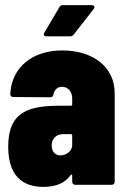

<svg xmlns="http://www.w3.org/2000/svg" viewBox="-20 -722 492 750"><path d="M338 -702H226C220 -702 215 -700 212 -694L153 -594C148 -585 153 -580 162 -580H253C259 -580 264 -582 268 -587L346 -687C352 -695 348 -702 338 -702ZM223 -525C108 -525 26 -461 20 -355C20 -347 25 -343 32 -343L177 -342C184 -342 188 -346 189 -354C193 -372 205 -383 222 -383C245 -383 262 -365 262 -338V-314C262 -311 260 -309 257 -309H217C96 -309 12 -289 12 -149C12 -12 93 8 150 8C199 8 234 -7 256 -38C259 -42 262 -40 262 -36V-12C262 -5 267 0 274 0H416C423 0 428 -5 428 -12V-358C428 -459 345 -525 223 -525ZM216 -115C198 -115 182 -127 182 -154C182 -180 200 -198 226 -198H257C260 -198 262 -196 262 -193V-156C262 -130 237 -115 216 -115Z"/></svg>

Font: Barlow Condensed ExtraBold
Style: Regular
Weight: 800
Width: 3
Designer: Jeremy Tribby
Foundry: Tribby Type
Version: Version 1.422;hotconv 1.0.109;makeotfexe 2.5.65596